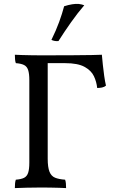

<svg xmlns="http://www.w3.org/2000/svg" viewBox="-20 -959 601 982"><path d="M56 3Q56 -10 57 -21Q58 -32 61 -40Q88 -42 103 -49.5Q118 -57 124 -75.5Q130 -94 130 -127V-549Q130 -582 124 -600.5Q118 -619 103 -626.5Q88 -634 61 -636Q58 -644 57 -655Q56 -666 56 -679Q72 -678 93.5 -677.5Q115 -677 138.5 -676.5Q162 -676 184 -676Q206 -676 224 -676V-147Q224 -104 233 -81Q242 -58 262 -50Q282 -42 313 -40Q316 -32 317 -21Q318 -10 318 3Q302 2 282 1.5Q262 1 239 0.5Q216 0 192 0Q157 0 116.5 1Q76 2 56 3ZM477 -509Q474 -540 460.5 -569Q447 -598 412.5 -617Q378 -636 313 -636H199L221 -676Q300 -676 356.5 -676.5Q413 -677 448.5 -677.5Q484 -678 501 -679Q503 -656 506 -627.5Q509 -599 513 -570.5Q517 -542 522 -521Q514 -514 502 -511.5Q490 -509 477 -509ZM279 -749Q270 -748 260.5 -749.5Q251 -751 243 -755Q267 -804 282.5 -846.5Q298 -889 308 -927Q330 -934 348.5 -937Q367 -940 382 -939Q391 -938 398.5 -936Q406 -934 411 -932Q378 -894 343 -844.5Q308 -795 279 -749Z"/></svg>

Font: Vollkorn
Style: Regular
Weight: 400
Designer: Friedrich Althausen
Foundry: Friedrich Althausen
Version: Version 4.104